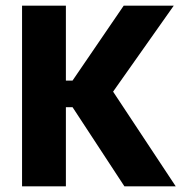

<svg xmlns="http://www.w3.org/2000/svg" viewBox="-20 -659 644 679"><path d="M420 0 236.5 -280H197.5V-374H236.5L417.5 -639H594.5L368 -318V-353L601.5 0ZM58 0V-639H213V0Z"/></svg>

Font: Anek Tamil
Style: Bold
Weight: 700
Designer: Aadarsh Rajan (Tamil), Yesha Goshar (Latin)
Foundry: Ek Type
Version: Version 1.003